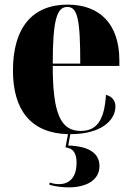

<svg xmlns="http://www.w3.org/2000/svg" viewBox="-20 -570 569 830"><path d="M276 240C359 240 410 205 410 148C410 92 364 62 275 59L284 10C418 10 479 -50 479 -110C479 -137 462 -154 438 -160C431 -41 392 -4 329 -4C243 -4 208 -77 208 -285H496V-308C496 -467 411 -550 272 -550C122 -550 36 -453 36 -265C36 -94 114 6 274 10L263 67C296 71 311 91 311 134C311 191 285 226 235 226C222 226 210 224 194 219V229C217 236 252 240 276 240ZM327 -295H208C208 -488 227 -540 271 -540C315 -540 327 -488 327 -295Z"/></svg>

Font: Noto Serif Display Condensed Black
Style: Regular
Weight: 900
Width: 3
Designer: Monotype Design Team
Foundry: Monotype Imaging Inc.
Version: Version 2.009